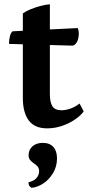

<svg xmlns="http://www.w3.org/2000/svg" viewBox="-20 -589 412 899"><path d="M200.5 12Q142.1 12 114.5 -25.2Q87 -62.4 87 -129.7V-526.2Q100.9 -536.4 122.1 -545.2Q143.3 -553.9 167.3 -560.5Q191.4 -567.1 213.5 -569V-148.5Q213.5 -109.9 225.6 -91.3Q237.8 -72.7 267.7 -72.7Q286.7 -72.7 308.9 -80.2Q331.1 -87.7 352.5 -104.3L371.9 -67.6Q358.8 -48.6 332.1 -30.2Q305.5 -11.7 271.3 0.1Q237.2 12 200.5 12ZM321 -375.3 22.1 -383.4Q22.1 -402.4 26.5 -419.5Q30.9 -436.6 39.3 -442.5L344.1 -457.6Q346.5 -451.7 347.7 -445.9Q349 -440 349 -433.6Q349 -411.3 341.8 -395.4Q334.7 -379.5 321 -375.3ZM127.4 290.3Q121.1 286.4 117.2 281.1Q113.4 275.7 113.4 264.6Q139.3 258.2 151.2 244.2Q163.2 230.2 163.2 212.5Q163.2 198.7 155.6 190.3Q148.1 181.9 138.3 175.5Q128.5 169.2 121.2 160.5Q113.9 151.9 113.9 137.7Q113.9 112 132.1 96Q150.3 80 180.4 80Q212.5 80 229.7 99Q246.9 118 246.9 152.7Q246.9 191 228.1 221.8Q209.4 252.7 182 270.5Q154.6 288.3 127.4 290.3Z"/></svg>

Font: Pitagon Serif
Style: Regular
Weight: 400
Designer: Travis Tran
Foundry: Pitagon
Version: Version 1.000;gftools[0.9.26]